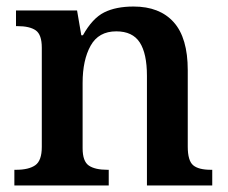

<svg xmlns="http://www.w3.org/2000/svg" viewBox="-20 -568 697 588"><path d="M24 -48H29Q68 -48 88 -62Q108 -76 108 -118V-422Q108 -462 89.5 -475Q71 -488 33 -488H29V-536H216L229 -460H234Q263 -512 299 -530Q335 -548 389 -548Q469 -548 512 -500Q555 -452 555 -353V-119Q555 -76 571.5 -62Q588 -48 626 -48H630V0H430V-336Q430 -404 408 -438Q386 -472 336 -472Q282 -472 257.5 -428Q233 -384 233 -314V-114Q233 -74 252 -61Q271 -48 309 -48H313V0H24Z"/></svg>

Font: Noto Serif SemiBold
Style: Regular
Weight: 600
Designer: Monotype Design Team
Foundry: Monotype Imaging Inc.
Version: Version 1.001